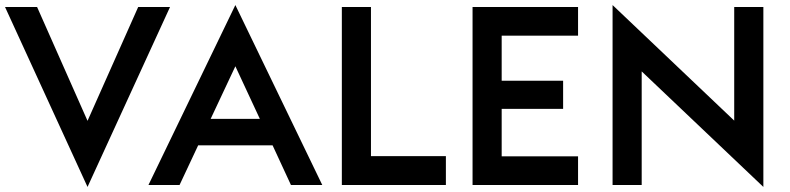

<svg xmlns="http://www.w3.org/2000/svg" viewBox="-23 -738 3153 766"><path d="M-2.9 -710Q29.3 -710 125 -710Q174.8 -596.7 326.2 -255.9Q377 -369.1 528.3 -710Q559.6 -710 655.3 -710Q572.3 -530.3 326.2 7.8Q244.1 -171.9 -2.9 -710Z M916 -717.8Q1002.9 -538.1 1262.7 0Q1231.4 0 1137.7 0Q1119.1 -39.1 1064.5 -158.2Q990.2 -158.2 767.6 -158.2Q749 -118.2 693.4 0Q662.1 0 569.3 0Q656.2 -179.7 916 -717.8ZM817.4 -263.7Q866.2 -263.7 1013.7 -263.7Q989.3 -316.4 916 -473.6Q891.6 -421.9 817.4 -263.7Z M1340.8 -710Q1370.1 -710 1457 -710Q1457 -561.5 1457 -115.2Q1531.2 -115.2 1755.9 -115.2Q1755.9 -85.9 1755.9 0Q1652.3 0 1340.8 0Q1340.8 -177.7 1340.8 -710Z M1862.3 -710Q1967.8 -710 2283.2 -710Q2283.2 -681.6 2283.2 -595.7Q2207 -595.7 1978.5 -595.7Q1978.5 -550.8 1978.5 -416Q2040 -416 2223.6 -416Q2223.6 -387.7 2223.6 -303.7Q2162.1 -303.7 1978.5 -303.7Q1978.5 -256.8 1978.5 -114.3Q2054.7 -114.3 2283.2 -114.3Q2283.2 -85.9 2283.2 0Q2177.7 0 1862.3 0Q1862.3 -177.7 1862.3 -710Z M2537.1 -453.1Q2537.1 -339.8 2537.1 0Q2507.8 0 2420.9 0Q2420.9 -179.7 2420.9 -717.8Q2542 -602.5 2906.2 -256.8Q2906.2 -370.1 2906.2 -710Q2934.6 -710 3022.5 -710Q3022.5 -530.3 3022.5 7.8Q2900.4 -107.4 2537.1 -453.1Z"/></svg>

Font: SSportsD
Style: Medium
Weight: 400
Designer: Swiss Typefaces
Version: Version 1.000